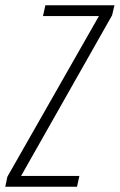

<svg xmlns="http://www.w3.org/2000/svg" viewBox="-55 -708 454 728"><path d="M-35 0 -27 -38 320 -647H108L117 -688H379L370 -650L25 -41H246L237 0Z"/></svg>

Font: Saira ExtraCondensed ExtraLight
Style: Italic
Weight: 250
Width: 2
Italic angle: -12°
Designer: Hector Gatti with collaboration of the Omnibus-Type team
Foundry: Omnibus-Type
Version: Version 1.101